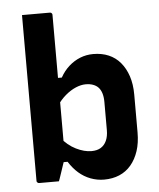

<svg xmlns="http://www.w3.org/2000/svg" viewBox="-54 -796 707 853"><g transform="rotate(-5 300.0 -370.0)"><path d="M175 0Q165 0 148 0Q131 0 114 0Q97 0 87 0Q84 0 81.5 -1.5Q79 -3 77.5 -5Q76 -7 76 -11Q76 -86 76 -160.5Q76 -235 76 -310Q76 -385 76 -460Q76 -535 76 -610Q76 -645 76 -680Q76 -715 76 -750Q92 -750 107 -750Q122 -750 138 -750Q154 -750 169 -750Q184 -750 200 -750Q204 -750 206 -748.5Q208 -747 209.5 -745Q211 -743 211 -739Q211 -659 211 -580Q211 -501 211 -422.5Q211 -344 211 -265Q211 -186 211 -106Q211 -106 207.5 -95Q204 -84 198.5 -68.5Q193 -53 188 -37Q183 -21 179 -10.5Q175 0 175 0ZM180 -83 196 -194Q226 -157 262.5 -139Q299 -121 331 -121Q356 -121 372.5 -131Q389 -141 398 -160.5Q407 -180 407 -208V-333Q407 -357 401.5 -373.5Q396 -390 386 -400Q377 -409 363 -414Q349 -419 331 -419Q310 -419 286.5 -409Q263 -399 240.5 -380Q218 -361 200 -334V-458H228Q244 -487 267 -507.5Q290 -528 317.5 -539Q345 -550 376 -550Q414 -550 444.5 -537Q475 -524 496.5 -498.5Q518 -473 530 -437Q542 -401 542 -355V-186Q542 -139 530 -103Q518 -67 496.5 -41.5Q475 -16 444.5 -3Q414 10 376 10Q345 10 316 -1Q287 -12 263.5 -32.5Q240 -53 221 -83Z"/></g></svg>

Font: Recursive
Style: Bold
Weight: 700
Version: Version 1.085